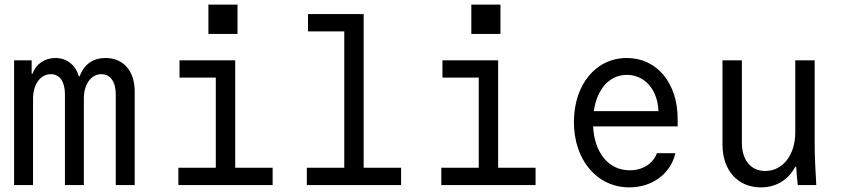

<svg xmlns="http://www.w3.org/2000/svg" viewBox="-20 -801 3640 831"><path d="M41 0H123V-374C123 -436 155 -480 200 -480C238 -480 261 -448 261 -394V0H343V-376C343 -437 375 -480 419 -480C457 -480 481 -447 481 -394V0H563V-405C563 -494 514 -550 437 -550C383 -550 344 -523 325 -471H321C307 -520 269 -550 220 -550C174 -550 135 -524 121 -482H117V-540H41Z M752 0H1160V-75H998V-540H757V-465H914V-75H752ZM882 -654H1008V-781H882Z M1308 0H1716V-75H1554V-740H1313V-665H1470V-75H1308Z M1890 0H2298V-75H2136V-540H1895V-465H2052V-75H1890ZM2020 -654H2146V-781H2020Z M2547 -254H2913V-286C2913 -442 2823 -550 2693 -550C2559 -550 2464 -435 2464 -273C2464 -108 2564 10 2704 10C2803 10 2883 -49 2903 -138H2823C2807 -93 2762 -64 2706 -64C2614 -64 2553 -139 2547 -254ZM2693 -477C2769 -477 2826 -415 2830 -320H2550C2564 -416 2618 -477 2693 -477Z M3506 -180V-540H3422V-228C3422 -130 3368 -61 3292 -61C3230 -61 3191 -108 3191 -182V-540H3107V-175C3107 -64 3173 10 3273 10C3340 10 3392 -23 3422 -79H3426C3427 -53 3430 -27 3433 0H3513C3509 -63 3506 -129 3506 -180Z"/></svg>

Font: CommitMonoNiceRocks
Style: Regular
Weight: 400
Monospace: yes
Designer: Eigil Nikolajsen
Foundry: Eigil Nikolajsen
Version: Version 1.143